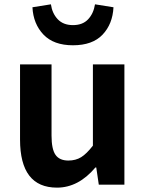

<svg xmlns="http://www.w3.org/2000/svg" viewBox="-20 -859 677 893"><path d="M245.1 13.7Q73.2 13.7 73.2 -210V-559.6H219.7V-228.5Q219.7 -165 238.3 -138.7Q256.8 -112.3 297.9 -112.3Q332 -112.3 357.4 -127.9Q382.8 -143.6 412.1 -181.6V-559.6H558.6V0H439.5L427.7 -80.1H423.8Q344.7 13.7 245.1 13.7ZM319.3 -648.4Q229.5 -648.4 182.1 -698.2Q134.8 -748 130.9 -825.2L216.8 -838.9Q222.7 -796.9 248.5 -769.5Q274.4 -742.2 319.3 -742.2Q364.3 -742.2 389.6 -769Q415 -795.9 421.9 -838.9L507.8 -825.2Q503.9 -747.1 457 -697.8Q410.2 -648.4 319.3 -648.4Z"/></svg>

Font: Nasu
Style: Bold
Weight: 700
Designer: Ryoko NISHIZUKA (kana &amp; ideographs); Paul D. Hunt (Latin, Greek &amp; Cyrillic); Wenlong ZHANG (bopomofo); Sandoll C
Version: Version 2014.1215